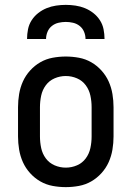

<svg xmlns="http://www.w3.org/2000/svg" viewBox="-20 -760 540 788"><path d="M250 8Q223 8 196 3Q169 -2 145.5 -15.5Q122 -29 103.5 -49.5Q85 -70 74 -94.5Q63 -119 58.5 -146Q54 -173 54 -200V-320Q54 -347 58.5 -374Q63 -401 74 -425.5Q85 -450 103.5 -470.5Q122 -491 145.5 -504.5Q169 -518 196 -523Q223 -528 250 -528Q277 -528 304 -523Q331 -518 354.5 -504.5Q378 -491 396.5 -470.5Q415 -450 426 -425.5Q437 -401 441.5 -374Q446 -347 446 -320V-200Q446 -173 441.5 -146Q437 -119 426 -94.5Q415 -70 396.5 -49.5Q378 -29 354.5 -15.5Q331 -2 304 3Q277 8 250 8ZM250 -72Q274 -72 296 -81.5Q318 -91 332 -110Q346 -129 351 -152.5Q356 -176 356 -200V-320Q356 -344 351 -367.5Q346 -391 332 -410Q318 -429 296 -438.5Q274 -448 250 -448Q226 -448 204 -438.5Q182 -429 168 -410Q154 -391 149 -367.5Q144 -344 144 -320V-200Q144 -176 149 -152.5Q154 -129 168 -110Q182 -91 204 -81.5Q226 -72 250 -72ZM91 -600Q91 -620 95 -640Q99 -660 110 -677Q121 -694 137 -706.5Q153 -719 171.5 -726.5Q190 -734 210 -737Q230 -740 250 -740Q270 -740 290 -737Q310 -734 328.5 -726.5Q347 -719 363 -706.5Q379 -694 390 -677Q401 -660 405 -640Q409 -620 409 -600H331Q331 -615 325 -629.5Q319 -644 307 -653.5Q295 -663 280 -666.5Q265 -670 250 -670Q235 -670 220 -666.5Q205 -663 193 -653.5Q181 -644 175 -629.5Q169 -615 169 -600Z"/></svg>

Font: Iosevka Custom Medium
Style: Regular
Weight: 500
Monospace: yes
Designer: Belleve Invis
Foundry: Belleve Invis
Version: Version 32.5.0; ttfautohint (v1.8.4)